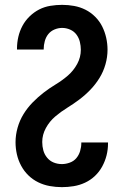

<svg xmlns="http://www.w3.org/2000/svg" viewBox="-20 -763 515 791"><path d="M235 8Q210 8 185 3.5Q160 -1 137.5 -12Q115 -23 97 -40.5Q79 -58 67 -80.5Q55 -103 49.5 -127.5Q44 -152 44 -177Q44 -207 52.5 -237Q61 -267 77 -293Q93 -319 114.5 -341Q136 -363 160 -381.5Q184 -400 210.5 -416Q237 -432 260 -452Q283 -472 298 -499.5Q313 -527 313 -558Q313 -574 309 -590.5Q305 -607 295 -620.5Q285 -634 269 -641Q253 -648 236 -648Q220 -648 204.5 -641.5Q189 -635 179 -622.5Q169 -610 164.5 -593.5Q160 -577 160 -561V-559H50V-563Q50 -587 55.5 -611Q61 -635 72.5 -656.5Q84 -678 102 -695.5Q120 -713 141.5 -724Q163 -735 187.5 -739Q212 -743 236 -743Q261 -743 285.5 -738.5Q310 -734 332 -723Q354 -712 372 -694Q390 -676 401 -654Q412 -632 417.5 -607.5Q423 -583 423 -558Q423 -528 414.5 -498Q406 -468 390 -442Q374 -416 353 -394Q332 -372 307.5 -353.5Q283 -335 257 -319Q231 -303 207.5 -283Q184 -263 169 -235.5Q154 -208 154 -178Q154 -160 158.5 -143.5Q163 -127 174 -113.5Q185 -100 201 -93.5Q217 -87 235 -87Q251 -87 267.5 -93Q284 -99 294.5 -111.5Q305 -124 310 -140.5Q315 -157 315 -174V-176H425V-172Q425 -147 419 -123Q413 -99 401 -77Q389 -55 371 -38Q353 -21 330.5 -10.5Q308 0 283.5 4Q259 8 235 8Z"/></svg>

Font: Iosevka QP
Style: Bold
Weight: 700
Designer: Belleve Invis
Foundry: Belleve Invis
Version: Version 20.0.0; ttfautohint (v1.8.4)